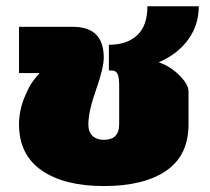

<svg xmlns="http://www.w3.org/2000/svg" viewBox="-20 -587 682 623"><path d="M41.7 -183.3Q41.7 -226.7 58.3 -268.3Q75 -310 91.7 -330L108.3 -350H41.7V-500H216.7Q316.7 -500 316.7 -400Q316.7 -366.7 291.7 -295.8Q266.7 -225 266.7 -183.3Q266.7 -158.3 280.4 -145.8Q294.2 -133.3 316.7 -133.3Q366.7 -133.3 366.7 -183.3V-308.3Q366.7 -335 361.7 -346.7Q356.7 -358.3 341.7 -358.3H333.3V-441.7Q391.7 -441.7 425 -472.5Q458.3 -503.3 458.3 -566.7H625Q625 -505.8 590.4 -458.3Q555.8 -410.8 495 -385Q533.3 -371.7 562.5 -342.1Q591.7 -312.5 591.7 -291.7V-183.3Q591.7 -82.5 519.2 -32.9Q446.7 16.7 316.7 16.7Q188.3 16.7 115 -34.2Q41.7 -85 41.7 -183.3Z"/></svg>

Font: BoonTook
Style: Regular
Weight: 400
Designer: Sungsit Sawaiwan
Foundry: FontUni
Version: Version 3.0